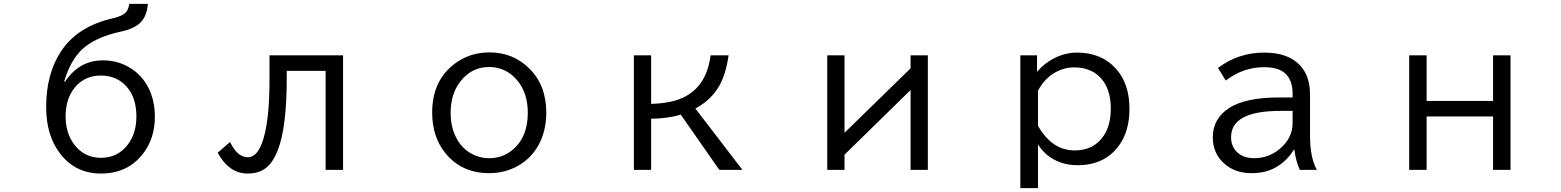

<svg xmlns="http://www.w3.org/2000/svg" viewBox="-20 -850 8040 989"><path d="M315.9 -430.2Q388.2 -539.1 510.3 -539.1Q592.3 -539.1 658.7 -495.1Q729 -448.2 759.3 -363.3Q777.8 -310.5 777.8 -249.5Q777.8 -137.7 717.3 -59.1Q638.2 43.9 500.5 43.9Q366.7 43.9 287.6 -61.5Q217.8 -153.8 217.8 -298.8Q217.8 -468.8 293.9 -585Q378.9 -714.4 562 -755.9Q612.3 -767.6 629.9 -788.1Q641.6 -802.2 646 -830.1H741.7Q736.3 -754.4 687.5 -720.2Q656.7 -698.7 601.6 -687Q466.3 -657.7 398.9 -591.8Q342.3 -536.1 310.5 -430.2ZM499 -460.9Q417 -460.9 366.2 -400.4Q317.9 -342.3 317.9 -250.5Q317.9 -165 361.8 -106.4Q413.6 -37.1 500 -37.1Q586.9 -37.1 638.2 -105Q682.6 -163.1 682.6 -250.5Q682.6 -344.7 633.8 -401.9Q583 -460.9 499 -460.9Z M1368.2 -564.9H1747.1V24.9H1657.2V-484.9H1457V-446.8Q1457 -190.4 1409.7 -73.2Q1386.2 -14.6 1353 12.7Q1314.9 43.9 1255.4 43.9Q1160.2 43.9 1101.1 -63L1165 -118.7Q1202.1 -40 1257.3 -40Q1309.1 -40 1337.9 -138.7Q1368.2 -241.2 1368.2 -440.9Z M2501.5 -580.1Q2622.1 -580.1 2705.6 -498Q2793.9 -411.6 2793.9 -270.5Q2793.9 -188 2763.7 -122.1Q2724.6 -37.6 2645 5.9Q2579.1 42 2499.5 42Q2356 42 2272 -64Q2206.1 -147 2206.1 -270.5Q2206.1 -431.6 2318.4 -519Q2397 -580.1 2501.5 -580.1ZM2499 -504.9Q2409.7 -504.9 2351.6 -430.7Q2301.3 -366.7 2301.3 -269Q2301.3 -199.7 2327.1 -146.5Q2351.6 -95.2 2396 -65.9Q2442.9 -35.2 2500.5 -35.2Q2570.3 -35.2 2623.5 -80.6Q2698.7 -145.5 2698.7 -269.5Q2698.7 -374.5 2640.6 -440.4Q2583.5 -504.9 2499 -504.9Z M3245.1 -564.9H3334V-314.9Q3431.6 -317.9 3491.7 -344.2Q3619.6 -399.9 3640.1 -564.9H3732.9Q3719.2 -468.3 3685.1 -408.2Q3643.6 -335 3562 -291L3804.2 24.9H3685.1L3486.8 -259.3Q3420.4 -239.7 3334 -238.3V24.9H3245.1Z M4241.2 -564.9H4330.1V-166L4670.4 -498V-564.9H4759.3V24.9H4670.4V-386.2L4330.1 -53.2V24.9H4241.2Z M5321.8 -564.9V-480Q5359.4 -524.4 5409.7 -549.8Q5466.8 -579.1 5527.8 -579.1Q5654.8 -579.1 5730 -494.1Q5797.9 -417.5 5797.9 -289.6Q5797.9 -175.8 5745.1 -102.1Q5671.4 1 5530.3 1Q5451.2 1 5389.6 -40Q5352.1 -65.9 5326.7 -106V119.1H5235.8V-564.9ZM5326.7 -202.1Q5398.9 -75.2 5515.6 -75.2Q5614.3 -75.2 5664.6 -149.9Q5701.7 -204.6 5701.7 -291Q5701.7 -382.3 5659.2 -437.5Q5608.4 -502.9 5512.2 -502.9Q5459.5 -502.9 5411.6 -474.6Q5358.9 -443.4 5326.7 -382.8Z M6638.2 -348.1V-367.2Q6638.2 -437.5 6599.6 -472.2Q6564.5 -503.9 6491.2 -503.9Q6383.8 -503.9 6293.9 -435.1L6253.9 -500Q6358.4 -579.1 6492.7 -579.1Q6614.7 -579.1 6676.8 -513.2Q6728 -458.5 6728 -362.8V-150.9Q6728 -38.6 6763.2 24.9H6675.3Q6656.2 -15.6 6647 -79.1H6644Q6616.2 -29.3 6562 5.9Q6506.8 42 6425.8 42Q6341.3 42 6285.6 -7.8Q6227.1 -60.5 6227.1 -142.1Q6227.1 -239.7 6312.5 -294.4Q6397 -348.1 6569.8 -348.1ZM6638.2 -278.8H6575.2Q6321.3 -278.8 6321.3 -143.1Q6321.3 -99.1 6348.6 -69.8Q6381.8 -35.2 6439.9 -35.2Q6515.1 -35.2 6571.8 -83Q6638.2 -138.7 6638.2 -214.8Z M7238.8 -564.9H7328.6V-330.1H7670.9V-564.9H7760.7V24.9H7670.9V-250H7328.6V24.9H7238.8Z"/></svg>

Font: FORM UDPGothic
Style: Regular
Weight: 400
Foundry: Pronama LLC
Version: Version 1.05101